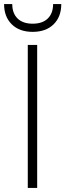

<svg xmlns="http://www.w3.org/2000/svg" viewBox="-24 -920 320 940"><path d="M112 -700H158V0H112ZM136 -764Q71 -764 33.5 -801Q-4 -838 -4 -900H36Q36 -855 62 -829.5Q88 -804 136 -804Q184 -804 210 -829.5Q236 -855 236 -900H276Q276 -838 238.5 -801Q201 -764 136 -764Z"/></svg>

Font: PT Root UI Light
Style: Regular
Weight: 300
Designer: Vitaly Kuzmin
Foundry: ParaType Ltd.
Version: Version 2.000G